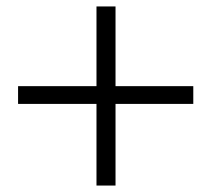

<svg xmlns="http://www.w3.org/2000/svg" viewBox="-20 -662 655 595"><path d="M279 -87V-642H338V-87ZM579 -340H36V-395H579Z"/></svg>

Font: Noto Serif KR ExtraLight Black
Style: Regular
Weight: 900
Version: Version 2.003-H1;hotconv 1.1.1;makeotfexe 2.6.0